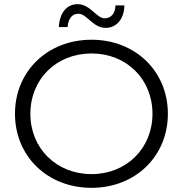

<svg xmlns="http://www.w3.org/2000/svg" viewBox="-20 -897 879 923"><path d="M488 -763C541 -763 577 -807 578 -871H535C534 -832 514 -809 483 -809C444 -809 414 -877 353 -877C300 -877 266 -834 263 -767H305C308 -807 326 -831 357 -831C398 -831 426 -763 488 -763ZM420 6C630 6 787 -145 787 -350C787 -555 630 -706 420 -706C208 -706 52 -554 52 -350C52 -146 208 6 420 6ZM420 -60C251 -60 126 -184 126 -350C126 -517 251 -640 420 -640C588 -640 713 -517 713 -350C713 -184 588 -60 420 -60Z"/></svg>

Font: Montserrat Z
Style: Regular
Weight: 400
Designer: Julieta Ulanovsky
Foundry: Julieta Ulanovsky
Version: Version 8.000